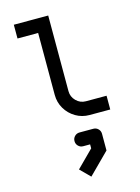

<svg xmlns="http://www.w3.org/2000/svg" viewBox="-165 -839 980 1348"><g transform="rotate(-15 325.0 -164.5)"><path d="M225 -200V-650H75V-750H325V-200Q325 -159 354.5 -129.5Q384 -100 425 -100H575V0H425Q370 0 324.5 -27Q279 -54 252 -99.5Q225 -145 225 -200ZM375 229V200H325Q304 200 289.5 185.5Q275 171 275 150Q275 129 289.5 114.5Q304 100 325 100H425Q446 100 460.5 114.5Q475 129 475 150V271L325 421L254 350Z"/></g></svg>

Font: Monoikos Medium
Style: Regular
Weight: 500
Designer: Brian Krent
Version: Version 0.088